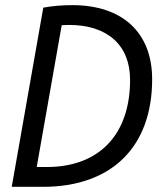

<svg xmlns="http://www.w3.org/2000/svg" viewBox="-20 -723 626 743"><path d="M25.4 0H146C412.1 0 568.8 -154.3 568.8 -416.5C568.8 -596.7 454.1 -703.1 259.8 -703.1C220.2 -703.1 181.6 -699.7 147.5 -693.4ZM122.1 -76.7 218.8 -625.5C228 -626 237.8 -626.5 247.6 -626.5C396 -626.5 483.4 -547.9 483.4 -414.1C483.4 -201.7 363.3 -76.7 161.1 -76.7Z"/></svg>

Font: Cascadia Code SemiLight
Style: Italic
Weight: 350
Italic angle: -10°
Monospace: yes
Designer: Aaron Bell
Foundry: Saja Typeworks
Version: Version 2404.023